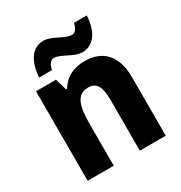

<svg xmlns="http://www.w3.org/2000/svg" viewBox="-177 -892 964 1020"><g transform="rotate(-30 305.0 -381.5)"><path d="M117 -604H196C202 -641 221 -655 236 -655C278 -655 332 -605 385 -605C446 -605 496 -656 501 -763H422C416 -729 400 -713 383 -713C336 -713 286 -762 234 -762C162 -762 123 -698 117 -604ZM369 -559C303 -559 248 -533 217 -479H209L189 -549H66V0H226V-253C226 -372 246 -428 317 -428C367 -428 386 -389 386 -313V0H545V-359C545 -495 476 -559 369 -559Z"/></g></svg>

Font: Noto Sans Gurmukhi UI SemiCondensed ExtraBold
Style: Regular
Weight: 800
Width: 4
Designer: Jelle Bosma - Monotype Design Team
Foundry: Monotype Imaging Inc.
Version: Version 2.004